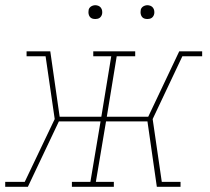

<svg xmlns="http://www.w3.org/2000/svg" viewBox="-36 -717 806 737"><path d="M-16 0V-19H59L174 -260L139 -501H66V-520H157L193 -269H353L391 -501H322V-520H483V-501H412L374 -269H533L652 -520H740V-501H664L550 -260L585 -19H657V0H566L530 -251H371L332 -19H401V0H240V-19H311L350 -251H190L71 0ZM530 -644Q523 -644 517.5 -646Q512 -648 508.5 -653Q505 -658 504 -664Q503 -670 504 -676Q504 -681 506.5 -685Q509 -689 512.5 -691.5Q516 -694 520.5 -695.5Q525 -697 530 -697Q536 -697 542 -694.5Q548 -692 551.5 -687Q555 -682 556 -676Q557 -670 556 -664Q555 -659 552.5 -655Q550 -651 546.5 -648.5Q543 -646 538.5 -645Q534 -644 530 -644ZM330 -644Q323 -644 317.5 -646Q312 -648 308.5 -653Q305 -658 304 -664Q303 -670 304 -676Q304 -681 306.5 -685Q309 -689 312.5 -691.5Q316 -694 320.5 -695.5Q325 -697 330 -697Q336 -697 342 -694.5Q348 -692 351.5 -687Q355 -682 356 -676Q357 -670 356 -664Q355 -659 352.5 -655Q350 -651 346.5 -648.5Q343 -646 338.5 -645Q334 -644 330 -644Z"/></svg>

Font: Iosevka Etoile Thin Oblique
Style: Regular
Weight: 100
Italic angle: -9°
Designer: Belleve Invis
Foundry: Belleve Invis
Version: Version 15.5.2; ttfautohint (v1.8.4)